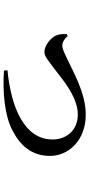

<svg xmlns="http://www.w3.org/2000/svg" viewBox="258 -756 485 1040"><g transform="rotate(90 500.0 -235.5)"><path d="M175 -360 164 -355C164 -338 163 -317 171 -299C183 -268 228 -234 260 -234C285 -234 303 -252 351 -287C396 -320 499 -415 599 -415C686 -415 735 -353 735 -278C735 -124 558 -53 360 -34L362 -15C474 -7 606 -18 686 -61C764 -101 824 -162 824 -265C824 -364 740 -458 601 -458C477 -458 362 -385 274 -346C248 -334 237 -331 225 -331C206 -331 186 -346 175 -360Z"/></g></svg>

Font: Noto Serif CJK KR SemiBold
Style: Regular
Weight: 600
Designer: Ryoko NISHIZUKA 西塚涼子 (kana & ideographs); Frank Grießhammer (Latin, Greek & Cyrillic); Wenlong ZHANG 张文龙 (bopomofo); San
Foundry: Adobe
Version: Version 2.001;hotconv 1.1.0;makeotfexe 2.6.0